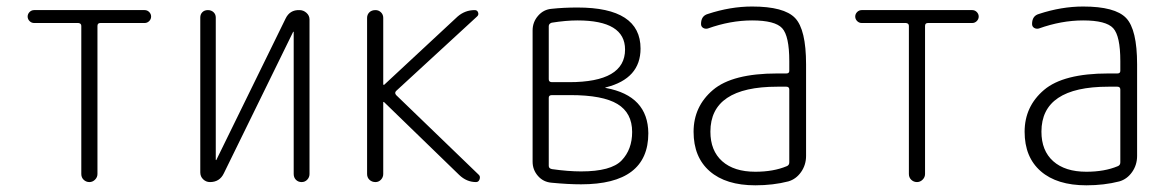

<svg xmlns="http://www.w3.org/2000/svg" viewBox="-20 -550 3540 580"><path d="M83 -480.5Q75.2 -480.5 69.3 -486.3Q63.5 -492.2 63.5 -500Q63.5 -507.8 69.3 -513.7Q75.2 -519.5 83 -519.5H417Q424.8 -519.5 430.7 -513.7Q436.5 -507.8 436.5 -500Q436.5 -492.2 430.7 -486.3Q424.8 -480.5 417 -480.5H283.2Q274.4 -480.5 274.4 -471.7V-24.4Q274.4 -14.6 267.1 -7.3Q259.8 0 250 0Q240.2 0 232.9 -6.8Q225.6 -13.7 225.6 -24.4V-471.7Q225.6 -479.5 216.8 -480.5Z M614.3 0Q602.5 0 593.8 -8.3Q585 -16.6 585 -29.3V-497.1Q585 -506.8 591.3 -513.2Q597.7 -519.5 607.9 -519.5Q618.2 -519.5 625 -513.2Q631.8 -506.8 631.8 -497.1V-67.4Q631.8 -66.4 632.8 -66.4Q633.8 -66.4 633.8 -67.4L842.8 -494.1Q855.5 -520.5 884.8 -519.5Q896.5 -519.5 905.8 -511.2Q915 -502.9 915 -491.2V-24.4Q915 -14.6 908.2 -7.3Q901.4 0 891.1 0Q880.9 0 874 -6.8Q867.2 -13.7 867.2 -24.4V-453.1Q867.2 -454.1 866.2 -454.1Q865.2 -454.1 865.2 -453.1L656.2 -26.4Q643.6 0 614.3 0Z M1114.3 0Q1103.5 0 1096.2 -6.8Q1088.9 -13.7 1088.9 -24.4V-496.1Q1088.9 -505.9 1095.7 -512.7Q1102.5 -519.5 1114.3 -519.5Q1124 -519.5 1130.9 -512.7Q1137.7 -505.9 1137.7 -496.1V-294.9Q1137.7 -293.9 1138.7 -293.9H1140.6L1362.3 -500Q1384.8 -519.5 1414.1 -519.5Q1421.9 -519.5 1424.3 -512.2Q1426.8 -504.9 1420.9 -500L1176.8 -275.4Q1170.9 -269.5 1176.8 -262.7L1426.8 -21.5Q1431.6 -16.6 1428.7 -8.3Q1425.8 0 1418 0Q1389.6 0 1367.2 -21.5L1140.6 -241.2Q1139.6 -242.2 1138.7 -242.2Q1137.7 -242.2 1137.7 -241.2V-24.4Q1137.7 -14.6 1130.9 -7.3Q1124 0 1114.3 0Z M1637.7 -254.9V-48.8Q1637.7 -41 1647.5 -39.1Q1696.3 -32.2 1735.4 -32.2Q1826.2 -32.2 1857.9 -65.4Q1889.6 -98.6 1889.6 -151.4Q1889.6 -209 1845.2 -235.8Q1800.8 -262.7 1703.1 -262.7H1647.5Q1637.7 -262.7 1637.7 -254.9ZM1637.7 -470.7V-310.5Q1637.7 -301.8 1647.5 -301.8H1699.2Q1868.2 -301.8 1868.2 -400.4Q1868.2 -488.3 1724.6 -488.3Q1689.5 -488.3 1646.5 -481.4Q1637.7 -478.5 1637.7 -470.7ZM1646.5 2Q1621.1 0 1605 -18.6Q1588.9 -37.1 1588.9 -61.5V-458Q1588.9 -483.4 1605.5 -502.4Q1622.1 -521.5 1646.5 -523.4Q1682.6 -527.3 1724.6 -527.3Q1915 -527.3 1915 -403.3Q1915 -312.5 1810.5 -286.1Q1808.6 -286.1 1808.6 -285.2Q1808.6 -284.2 1810.5 -284.2Q1937.5 -260.7 1938.5 -147.5Q1938.5 6.8 1735.4 6.8Q1696.3 6.8 1646.5 2Z M2328.1 -288.1Q2126 -288.1 2126 -152.3Q2126 -94.7 2161.6 -63Q2197.3 -31.2 2261.7 -31.2Q2316.4 -31.2 2356.4 -47.9Q2364.3 -50.8 2364.3 -59.6V-279.3Q2364.3 -288.1 2355.5 -288.1ZM2261.7 9.8Q2172.9 9.8 2124 -32.7Q2075.2 -75.2 2075.2 -151.9Q2075.2 -228.5 2133.8 -278.3Q2192.4 -328.1 2328.1 -328.1H2355.5Q2364.3 -328.1 2364.3 -335.9V-365.2Q2364.3 -441.4 2342.8 -464.8Q2321.3 -488.3 2252 -488.3Q2186.5 -488.3 2118.2 -463.9Q2110.4 -461.9 2104 -465.8Q2097.7 -469.7 2097.7 -477.5Q2097.7 -502 2118.2 -507.8Q2186.5 -530.3 2252 -530.3Q2348.6 -530.3 2381.8 -495.6Q2415 -460.9 2415 -355.5V-79.1Q2415 -51.8 2399.9 -30.3Q2384.8 -8.8 2361.3 -2Q2315.4 9.8 2261.7 9.8Z M2583 -480.5Q2575.2 -480.5 2569.3 -486.3Q2563.5 -492.2 2563.5 -500Q2563.5 -507.8 2569.3 -513.7Q2575.2 -519.5 2583 -519.5H2917Q2924.8 -519.5 2930.7 -513.7Q2936.5 -507.8 2936.5 -500Q2936.5 -492.2 2930.7 -486.3Q2924.8 -480.5 2917 -480.5H2783.2Q2774.4 -480.5 2774.4 -471.7V-24.4Q2774.4 -14.6 2767.1 -7.3Q2759.8 0 2750 0Q2740.2 0 2732.9 -6.8Q2725.6 -13.7 2725.6 -24.4V-471.7Q2725.6 -479.5 2716.8 -480.5Z M3328.1 -288.1Q3126 -288.1 3126 -152.3Q3126 -94.7 3161.6 -63Q3197.3 -31.2 3261.7 -31.2Q3316.4 -31.2 3356.4 -47.9Q3364.3 -50.8 3364.3 -59.6V-279.3Q3364.3 -288.1 3355.5 -288.1ZM3261.7 9.8Q3172.9 9.8 3124 -32.7Q3075.2 -75.2 3075.2 -151.9Q3075.2 -228.5 3133.8 -278.3Q3192.4 -328.1 3328.1 -328.1H3355.5Q3364.3 -328.1 3364.3 -335.9V-365.2Q3364.3 -441.4 3342.8 -464.8Q3321.3 -488.3 3252 -488.3Q3186.5 -488.3 3118.2 -463.9Q3110.4 -461.9 3104 -465.8Q3097.7 -469.7 3097.7 -477.5Q3097.7 -502 3118.2 -507.8Q3186.5 -530.3 3252 -530.3Q3348.6 -530.3 3381.8 -495.6Q3415 -460.9 3415 -355.5V-79.1Q3415 -51.8 3399.9 -30.3Q3384.8 -8.8 3361.3 -2Q3315.4 9.8 3261.7 9.8Z"/></svg>

Font: Rounded-X Mgen+ 1mn light
Style: Regular
Weight: 200
Designer: [Source Han Sans]
Ryoko NISHIZUKA  (kana & ideographs); Paul D. Hunt (Latin, Greek & Cyrillic); Wenlong ZHANG  (bopomofo
Version: Version 1.059.20150602